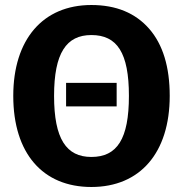

<svg xmlns="http://www.w3.org/2000/svg" viewBox="-20 -730 731 767"><path d="M345 -710C151 -710 33 -572 33 -347C33 -117 151 17 345 17C540 17 658 -120 658 -347C658 -462 631 -552 576 -615C521 -678 444 -710 345 -710ZM345 -590C448 -590 495 -519 495 -347C495 -175 448 -103 345 -103C245 -103 196 -175 196 -347C196 -518 245 -590 345 -590ZM244 -399V-305H446V-399Z"/></svg>

Font: Fira Sans
Style: Bold
Weight: 700
Designer: Carrois Corporate & Edenspiekermann AG
Foundry: Carrois Corporate GbR & Edenspiekermann AG
Version: Version 4.203